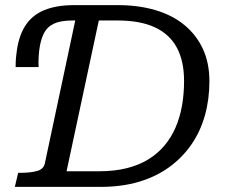

<svg xmlns="http://www.w3.org/2000/svg" viewBox="-20 -730 885 750"><path d="M439 -650H366L240 -61H367Q427 -61 475 -73Q523 -85 559.5 -107.5Q596 -130 622.5 -161.5Q649 -193 666 -232.5Q683 -272 691 -317.5Q699 -363 699 -414Q699 -491 671 -543.5Q643 -596 585.5 -623Q528 -650 439 -650ZM278 -669 286 -650H263Q217 -650 190.5 -637.5Q164 -625 151 -599Q138 -573 133 -532Q131 -513 130.5 -496Q130 -479 131 -468H41Q41 -476 41.5 -489.5Q42 -503 44 -518Q51 -585 77.5 -627.5Q104 -670 152 -690Q200 -710 270 -710H439Q521 -710 587 -690.5Q653 -671 700 -632.5Q747 -594 772.5 -539Q798 -484 798 -413Q798 -342 780.5 -279.5Q763 -217 728 -166Q693 -115 641.5 -77.5Q590 -40 523 -20Q456 0 373 0H38L51 -55H62Q99 -55 124.5 -62Q150 -69 155 -91Z"/></svg>

Font: Roboto Serif
Style: Italic
Weight: 400
Italic angle: -10°
Designer: Greg Gazdowicz
Foundry: Commercial Type
Version: Version 1.008